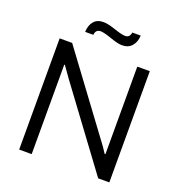

<svg xmlns="http://www.w3.org/2000/svg" viewBox="-151 -988 1039 1113"><g transform="rotate(20 368.5 -431.0)"><path d="M216.8 -772Q218.3 -812 238.5 -836.9Q258.8 -861.8 298.8 -861.8Q325.2 -861.8 373.3 -845.5Q421.4 -829.1 441.9 -829.1Q470.2 -829.1 475.1 -861.8H526.9Q525.4 -822.3 503.9 -797.1Q482.4 -772 442.9 -772Q418 -772 369.6 -789.1Q321.3 -806.2 300.8 -806.2Q270.5 -806.2 267.1 -772ZM90.8 0V-686H168L519 -211.9Q538.1 -188 564.9 -146H569.8V-686H647V0H578.1L220.2 -483.9Q214.8 -491.7 196 -518.1Q177.2 -544.4 171.9 -551.8H168V0Z"/></g></svg>

Font: Archivo Light
Style: Regular
Weight: 300
Designer: Hector Gatti
Foundry: Omnibus-Type
Version: Version 2.001